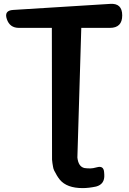

<svg xmlns="http://www.w3.org/2000/svg" viewBox="-20 -806 664 985"><path d="M404 159Q323 159 287 116Q279 106 272 94.5Q265 83 258 69Q253 58 252 49Q250 40 249 31Q248 22 247 13L246 -663H77Q30 -663 15 -708Q0 -752 47 -755L544 -786Q607 -791 607 -727Q607 -663 544 -663H397L377 2Q382 49 413 56Q419 57 426.5 57.5Q434 58 444 58Q456 58 478 52Q511 43 514 76L515 90Q518 139 473 151Q435 159 404 159Z"/></svg>

Font: MaokenZhuyuanTi
Style: Regular
Weight: 400
Designer: Fontworks Inc & LongZhuTi team: ZERO子、时光羊、荆南、频凡、刘鹏、Little White Dog、帆影Magmeta、奈白不弍、白日月球、ChaoTawei、雨三（排名不分先后）
Version: Version 1.000; 20230222